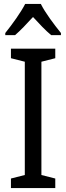

<svg xmlns="http://www.w3.org/2000/svg" viewBox="-20 -963 340 983"><path d="M189 -943H109C87 -900 44 -840 7 -794V-783H57C84 -806 117 -841 149 -876C181 -841 212 -808 242 -783H292V-794C258 -836 211 -898 189 -943ZM263 0V-49L192 -67V-647L263 -665V-714H36V-665L107 -647V-67L36 -49V0Z"/></svg>

Font: Noto Sans Condensed
Style: Regular
Weight: 400
Width: 3
Designer: Monotype Design Team
Foundry: Monotype Imaging Inc.
Version: Version 2.013